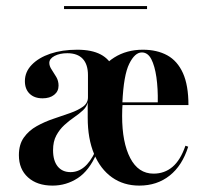

<svg xmlns="http://www.w3.org/2000/svg" viewBox="-20 -589 666 621"><path d="M430.6 11.3Q379.8 11.3 342.3 -15.3Q304.8 -41.9 284.3 -91.1Q263.7 -140.3 263.7 -208.1Q263.7 -278.2 286.3 -327.8Q308.9 -377.4 349.2 -402.8Q389.5 -428.2 441.9 -428.2Q487.9 -428.2 521 -410.1Q554 -391.9 571.8 -352.4Q589.5 -312.9 589.5 -249.2H341.1L340.3 -258.1H490.3Q491.1 -302.4 485.9 -339.1Q480.6 -375.8 469.4 -397.6Q458.1 -419.4 438.7 -419.4Q416.1 -419.4 398 -382.7Q379.8 -346 375.8 -256.5L376.6 -254.8Q375.8 -245.2 375.4 -236.3Q375 -227.4 375 -213.7Q375 -128.2 401.2 -77.8Q427.4 -27.4 476.6 -27.4Q512.1 -27.4 537.9 -49.2Q563.7 -71 579.8 -117.7L588.7 -114.5Q569.4 -53.2 528.6 -21Q487.9 11.3 430.6 11.3ZM208.1 -32.3Q232.3 -32.3 252 -48.4Q271.8 -64.5 287.9 -98.4L263.7 -207.3V-258.1Q260.5 -243.5 248.4 -232.3Q236.3 -221 219.8 -209.7Q203.2 -198.4 187.9 -184.3Q172.6 -170.2 162.1 -150.8Q151.6 -131.5 151.6 -103.2Q151.6 -69.4 166.5 -50.8Q181.5 -32.3 208.1 -32.3ZM150 11.3Q100 11.3 70.6 -15.3Q41.1 -41.9 41.1 -87.1Q41.1 -121.8 57.3 -144.4Q73.4 -166.9 98.8 -181Q124.2 -195.2 152.8 -204.8Q181.5 -214.5 206.9 -223.4Q232.3 -232.3 248.4 -244Q264.5 -255.6 264.5 -274.2V-346Q264.5 -380.6 247.6 -398.8Q230.6 -416.9 197.6 -416.9Q173.4 -416.9 156.5 -408.1Q139.5 -399.2 139.5 -385.5Q139.5 -375 147.2 -363.7Q154.8 -352.4 162.1 -339.9Q169.4 -327.4 169.4 -312.1Q169.4 -293.5 155.2 -282.3Q141.1 -271 117.7 -271Q91.1 -271 75.8 -285.9Q60.5 -300.8 60.5 -326.6Q60.5 -356.5 82.7 -379.4Q104.8 -402.4 142.7 -415.3Q180.6 -428.2 229.8 -428.2Q276.6 -428.2 305.6 -412.9Q334.7 -397.6 348.4 -365.7Q362.1 -333.9 362.1 -283.1L292.7 -92.7Q268.5 -37.1 231.5 -12.9Q194.4 11.3 150 11.3ZM187.1 -559.7V-569.4H455.6V-559.7Z"/></svg>

Font: Playfair 144pt SemiCondensed
Style: Bold
Weight: 700
Width: 4
Designer: Claus Eggers Sørensen
Foundry: Claus Eggers Sørensen
Version: Version 2.203